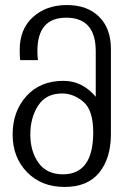

<svg xmlns="http://www.w3.org/2000/svg" viewBox="-20 -740 489 760"><path d="M349 -216Q349 -304 310 -337Q271 -370 226 -370Q162 -370 131 -322Q100 -274 100 -207.5Q100 -141 132.5 -95.5Q165 -50 229 -50Q349 -50 349 -216ZM419 -209Q419 -114 373 -57Q327 0 235.5 0Q144 0 87 -58.5Q30 -117 30 -208Q30 -299 84.5 -359.5Q139 -420 231 -420Q306 -420 359 -357V-537Q359 -670 242 -670Q128 -670 128 -538Q128 -521 130 -502H60Q58 -515 58 -543Q58 -625 110.5 -672.5Q163 -720 244.5 -720Q326 -720 372.5 -673.5Q419 -627 419 -547Z"/></svg>

Font: Autonym
Style: Regular
Weight: 500
Version: Version 1.0.20131126